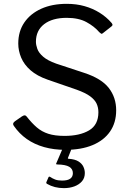

<svg xmlns="http://www.w3.org/2000/svg" viewBox="-20 -772 681 1002"><path d="M498.3 -603.9Q471.7 -634.8 430.9 -656.8Q390.1 -678.9 328.2 -678.9Q253.4 -678.9 210.4 -645.9Q167.5 -612.8 167.5 -554Q167.5 -537.7 174.8 -517Q182.1 -496.3 205.2 -476.2Q228.2 -456.1 273.5 -439.9L419.2 -391.8Q509.6 -362.3 547.9 -312.7Q586.3 -263.2 586.3 -196.3Q586.3 -131.7 554.2 -85.4Q522.1 -39.1 462.9 -14.6Q403.7 10 321.4 10Q261.4 10 210.4 -4.3Q159.4 -18.7 119.8 -46.5Q80.3 -74.3 51.9 -115.5Q47.4 -122.1 48.7 -127.7Q50.1 -133.2 57.9 -139.1L94.2 -164.4Q103.9 -170.5 109.3 -170.1Q114.6 -169.7 119.2 -163.8Q145.5 -130 171.9 -107.3Q198.2 -84.6 232.5 -73.7Q266.8 -62.8 316.7 -62.8Q396.3 -62.8 444.9 -91.6Q493.5 -120.4 493.5 -186.1Q493.5 -211.1 484 -231.4Q474.4 -251.7 450.4 -269.5Q426.4 -287.2 380.5 -303.8L229.2 -356.1Q173.6 -375.4 139.7 -405Q105.9 -434.6 90.6 -470.9Q75.3 -507.2 75.3 -544.7Q75.3 -608.3 107 -654.7Q138.7 -701 195.5 -726.5Q252.3 -752 328.2 -752Q378.8 -752 421.3 -739.9Q463.8 -727.9 499.6 -705.7Q535.3 -683.5 562 -652.7Q565.5 -648.6 566.9 -644Q568.3 -639.4 562 -634.3L516 -598.1Q511.2 -594.5 508.1 -596Q505 -597.5 498.3 -603.9ZM422.7 131.2Q422.7 156.8 407.8 174.1Q392.9 191.4 368.4 200.6Q343.8 209.8 313.6 209.8Q288.6 209.8 266.8 204.3Q245.1 198.8 225.8 187.7Q220.1 184.3 221.9 178.9L233.1 153.1Q235.4 148 241.5 151Q253.4 159.3 267.9 164.9Q282.4 170.4 303.8 170.4Q332.8 170.4 346.5 160.5Q360.3 150.6 360.3 131.8Q360.3 109.5 341.1 98.3Q322 87 279.4 86.3Q274.6 86.3 273.3 84.7Q271.9 83 273.8 80.1L310.3 -5H357.2L334.6 52Q332.8 56.6 338.4 56.6Q370.9 58.8 389.3 70.3Q407.8 81.9 415.2 98.1Q422.7 114.4 422.7 131.2Z"/></svg>

Font: Libre Franklin Thin
Style: Regular
Weight: 100
Designer: Pablo Impallari, Rodrigo Fuenzalida, Nhung Nguyen
Foundry: Impallari Type
Version: Version 3.000